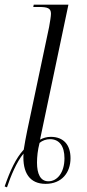

<svg xmlns="http://www.w3.org/2000/svg" viewBox="-35 -780 374 825"><path d="M-15 21 -5 25C11 -23 36 -84 66 -120C61 -37 93 10 161 10C230 10 268 -38 268 -100C268 -158 238 -192 183 -192C166 -192 150 -187 137 -180L259 -760H110L108 -750H132C169 -750 184 -745 184 -721C184 -710 180 -687 176 -664L82 -219C76 -190 71 -163 67 -137C33 -100 9 -48 -15 21ZM173 -1C138 -1 124 -34 124 -81C124 -107 127 -135 135 -166C147 -176 163 -182 180 -182C220 -182 242 -152 242 -100C242 -37 210 -1 173 -1Z"/></svg>

Font: Noto Serif Display SemiCondensed Light
Style: Italic
Weight: 300
Width: 4
Italic angle: -12°
Designer: Monotype Design Team
Foundry: Monotype Imaging Inc.
Version: Version 2.009